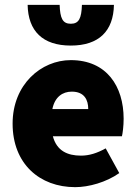

<svg xmlns="http://www.w3.org/2000/svg" viewBox="-20 -760 566 792"><path d="M290 12C346 12 418 -8 472 -46L416 -148C380 -128 348 -118 314 -118C258 -118 214 -138 198 -198H483C486 -210 490 -240 490 -270C490 -404 420 -512 272 -512C150 -512 32 -412 32 -250C32 -84 144 12 290 12ZM196 -310C206 -360 238 -382 276 -382C328 -382 344 -348 344 -310ZM272 -572C388 -572 448 -632 450 -740H318C316 -685 306 -662 272 -662C238 -662 228 -685 226 -740H94C96 -632 156 -572 272 -572Z"/></svg>

Font: Giro Sans Black
Style: Regular
Weight: 900
Designer: Paul D. Hunt
Foundry: Adobe Systems Incorporated
Version: Version 1.000;PS 1.0;hotconv 1.0.88;makeotf.lib2.5.647800